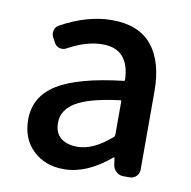

<svg xmlns="http://www.w3.org/2000/svg" viewBox="-69 -633 712 714"><g transform="rotate(10 287.0 -275.5)"><path d="M216.8 12.7Q145.5 12.7 100.1 -30.8Q54.7 -74.2 54.7 -146.5Q54.7 -233.4 132.3 -281.7Q210 -330.1 379.9 -349.6Q383.8 -349.6 383.8 -354.5Q379.9 -469.7 279.3 -469.7Q218.8 -469.7 149.4 -431.6Q137.7 -424.8 124 -428.2Q110.4 -431.6 103.5 -444.3L93.8 -461.9Q86.9 -474.6 90.3 -488.8Q93.8 -502.9 106.4 -509.8Q205.1 -564.5 298.8 -564.5Q399.4 -564.5 449.2 -503.9Q499 -443.4 499 -331.1V-35.2Q499 -20.5 488.8 -10.3Q478.5 0 463.9 0H439.5Q424.8 0 413.6 -9.8Q402.3 -19.5 399.4 -34.2L395.5 -61.5Q394.5 -63.5 393.1 -63.5Q391.6 -63.5 390.6 -61.5Q302.7 12.7 216.8 12.7ZM252 -78.1Q312.5 -78.1 380.9 -138.7Q383.8 -141.6 383.8 -146.5V-272.5Q383.8 -276.4 380.9 -276.4Q379.9 -276.4 379.9 -276.4Q263.7 -261.7 214.8 -231.9Q166 -202.1 166 -154.3Q166 -115.2 189.5 -96.7Q212.9 -78.1 252 -78.1Z"/></g></svg>

Font: Gen Jyuu GothicL Medium
Style: Regular
Weight: 500
Designer: [Source Han Sans]
Ryoko NISHIZUKA  (kana & ideographs); Paul D. Hunt (Latin, Greek & Cyrillic); Wenlong ZHANG  (bopomofo
Version: Version 1.002.20150607